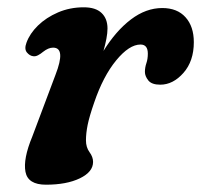

<svg xmlns="http://www.w3.org/2000/svg" viewBox="-20 -495 551 526"><path d="M71 -341Q61.5 -342 53.8 -351.2Q46 -360.5 52.5 -378Q61.5 -403 84 -425Q106.5 -447 139 -461Q171.5 -475 209.5 -475Q242 -475 258.2 -459.5Q274.5 -444 274.5 -417Q274.5 -404.5 271.5 -388.8Q268.5 -373 263.5 -355.5Q297.5 -410.5 338.8 -441.8Q380 -473 424.5 -473Q465.5 -473 488.2 -447.8Q511 -422.5 511 -379.5Q511 -327.5 482.5 -295.2Q454 -263 419 -263Q395.5 -263 386.2 -274.8Q377 -286.5 377 -298Q377 -310 381 -321.8Q385 -333.5 385 -348Q385 -373 365 -373Q334 -373 298.2 -329.5Q262.5 -286 238 -214Q225 -176.5 220.2 -153.2Q215.5 -130 215.5 -110.5Q215.5 -91.5 225.2 -78.2Q235 -65 235 -51.5Q235 -24 198.8 -6.5Q162.5 11 106 11Q56.5 11 49.8 -24.2Q43 -59.5 68.5 -121L132 -290Q161 -364.5 125.5 -364.5Q112.5 -364.5 98 -353Q91.5 -347.5 84.5 -343.8Q77.5 -340 71 -341Z"/></svg>

Font: Fraunces 9pt SuperSoft SemiBold
Style: Italic
Weight: 600
Italic angle: -16°
Version: Version 1.000;[0bf87f6ff]